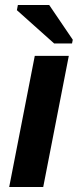

<svg xmlns="http://www.w3.org/2000/svg" viewBox="-20 -753 318 773"><path d="M17 0 120 -528H257L154 0ZM198 -578 48 -712 52 -733H178L273 -593L270 -578Z"/></svg>

Font: Libra Sans Modern
Style: Bold Italic
Weight: 700
Italic angle: -12°
Foundry: Stefan Peev, Context Ltd
Version: Version 1.000